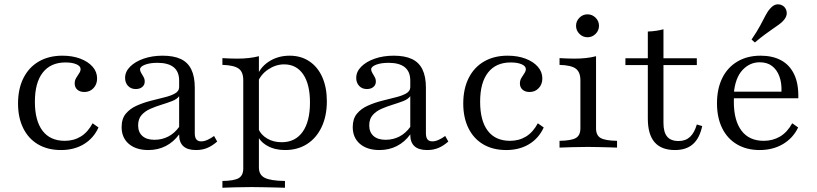

<svg xmlns="http://www.w3.org/2000/svg" viewBox="-20 -685 3791 891"><path d="M262.9 11.3Q201.6 11.3 156.9 -14.9Q112.1 -41.1 87.9 -89.9Q63.7 -138.7 63.7 -204.8Q63.7 -272.6 88.7 -322.6Q113.7 -372.6 160.1 -399.6Q206.5 -426.6 269.4 -426.6Q316.1 -426.6 352.4 -412.9Q388.7 -399.2 409.7 -375.4Q430.6 -351.6 430.6 -321Q430.6 -293.5 413.7 -275.8Q396.8 -258.1 371.8 -258.1Q350.8 -258.1 338.7 -269Q326.6 -279.8 326.6 -297.6Q326.6 -312.1 333.5 -323.4Q340.3 -334.7 347.2 -344.8Q354 -354.8 354 -364.5Q354 -378.2 334.7 -386.7Q315.3 -395.2 283.9 -395.2Q215.3 -395.2 178.6 -348.4Q141.9 -301.6 141.9 -212.9Q141.9 -125 177.4 -78.2Q212.9 -31.5 280.6 -31.5Q322.6 -31.5 355.2 -51.6Q387.9 -71.8 409.7 -112.9L437.1 -93.5Q414.5 -43.5 369.4 -16.1Q324.2 11.3 262.9 11.3Z M668.5 11.3Q611.3 11.3 577.8 -17.3Q544.4 -46 544.4 -95.2Q544.4 -133.9 563.7 -157.3Q583.1 -180.6 613.7 -194.4Q644.4 -208.1 678.2 -216.9Q712.1 -225.8 742.3 -233.1Q772.6 -240.3 791.9 -251.2Q811.3 -262.1 811.3 -280.6V-311.3Q811.3 -352.4 785.9 -373Q760.5 -393.5 710.5 -393.5Q675.8 -393.5 652.8 -384.7Q629.8 -375.8 629.8 -362.9Q629.8 -355.6 635.1 -346.8Q640.3 -337.9 646 -328.2Q651.6 -318.5 651.6 -306.5Q651.6 -291.1 640.3 -281.5Q629 -271.8 609.7 -271.8Q587.9 -271.8 574.2 -286.3Q560.5 -300.8 560.5 -323.4Q560.5 -352.4 583.9 -375.8Q607.3 -399.2 646.8 -412.9Q686.3 -426.6 734.7 -426.6Q785.5 -426.6 818.5 -411.3Q851.6 -396 867.7 -362.9Q883.9 -329.8 883.9 -278.2V-66.9Q883.9 -47.6 891.1 -38.3Q898.4 -29 913.7 -29Q927.4 -29 942.7 -35.9Q958.1 -42.7 973.4 -54L987.9 -28.2Q966.1 -8.9 942.7 1.2Q919.4 11.3 889.5 11.3Q810.5 11.3 811.3 -61.3Q785.5 -25.8 749.2 -7.3Q712.9 11.3 668.5 11.3ZM696.8 -36.3Q731.5 -36.3 760.5 -51.2Q789.5 -66.1 811.3 -96V-238.7Q801.6 -225 779 -216.1Q756.5 -207.3 729.8 -199.2Q703.2 -191.1 678.2 -180.2Q653.2 -169.4 637.1 -151.2Q621 -133.1 621 -103.2Q621 -71.8 640.7 -54Q660.5 -36.3 696.8 -36.3Z M1012.1 186.3V154.8Q1066.9 154 1087.9 141.5Q1108.9 129 1108.9 96.8V-312.9Q1108.9 -351.6 1087.1 -366.9Q1065.3 -382.3 1012.1 -383.9V-415.3Q1026.6 -414.5 1044 -413.7Q1061.3 -412.9 1080.6 -412.9Q1137.9 -412.9 1181.5 -424.2V92.7Q1181.5 126.6 1208.9 140.3Q1236.3 154 1302.4 154.8V186.3Q1287.1 185.5 1261.3 185.1Q1235.5 184.7 1205.6 183.9Q1175.8 183.1 1146.8 183.1Q1105.6 183.1 1068.5 184.3Q1031.5 185.5 1012.1 186.3ZM1302.4 11.3Q1255.6 11.3 1221 -8.1Q1186.3 -27.4 1173.4 -59.7L1179 -87.1Q1191.1 -58.9 1220.2 -41.9Q1249.2 -25 1287.1 -25Q1350 -25 1384.3 -73Q1418.5 -121 1418.5 -209.7Q1418.5 -293.5 1387.1 -339.9Q1355.6 -386.3 1298.4 -386.3Q1259.7 -386.3 1224.2 -362.5Q1188.7 -338.7 1174.2 -299.2L1170.2 -322.6Q1183.1 -369.4 1225.8 -398Q1268.5 -426.6 1324.2 -426.6Q1376.6 -426.6 1415.7 -400.4Q1454.8 -374.2 1475.8 -326.6Q1496.8 -279 1496.8 -215.3Q1496.8 -146.8 1472.6 -95.6Q1448.4 -44.4 1404.8 -16.5Q1361.3 11.3 1302.4 11.3Z M1741.1 11.3Q1683.9 11.3 1650.4 -17.3Q1616.9 -46 1616.9 -95.2Q1616.9 -133.9 1636.3 -157.3Q1655.6 -180.6 1686.3 -194.4Q1716.9 -208.1 1750.8 -216.9Q1784.7 -225.8 1814.9 -233.1Q1845.2 -240.3 1864.5 -251.2Q1883.9 -262.1 1883.9 -280.6V-311.3Q1883.9 -352.4 1858.5 -373Q1833.1 -393.5 1783.1 -393.5Q1748.4 -393.5 1725.4 -384.7Q1702.4 -375.8 1702.4 -362.9Q1702.4 -355.6 1707.7 -346.8Q1712.9 -337.9 1718.5 -328.2Q1724.2 -318.5 1724.2 -306.5Q1724.2 -291.1 1712.9 -281.5Q1701.6 -271.8 1682.3 -271.8Q1660.5 -271.8 1646.8 -286.3Q1633.1 -300.8 1633.1 -323.4Q1633.1 -352.4 1656.5 -375.8Q1679.8 -399.2 1719.4 -412.9Q1758.9 -426.6 1807.3 -426.6Q1858.1 -426.6 1891.1 -411.3Q1924.2 -396 1940.3 -362.9Q1956.5 -329.8 1956.5 -278.2V-66.9Q1956.5 -47.6 1963.7 -38.3Q1971 -29 1986.3 -29Q2000 -29 2015.3 -35.9Q2030.6 -42.7 2046 -54L2060.5 -28.2Q2038.7 -8.9 2015.3 1.2Q1991.9 11.3 1962.1 11.3Q1883.1 11.3 1883.9 -61.3Q1858.1 -25.8 1821.8 -7.3Q1785.5 11.3 1741.1 11.3ZM1769.4 -36.3Q1804 -36.3 1833.1 -51.2Q1862.1 -66.1 1883.9 -96V-238.7Q1874.2 -225 1851.6 -216.1Q1829 -207.3 1802.4 -199.2Q1775.8 -191.1 1750.8 -180.2Q1725.8 -169.4 1709.7 -151.2Q1693.5 -133.1 1693.5 -103.2Q1693.5 -71.8 1713.3 -54Q1733.1 -36.3 1769.4 -36.3Z M2329 11.3Q2267.7 11.3 2223 -14.9Q2178.2 -41.1 2154 -89.9Q2129.8 -138.7 2129.8 -204.8Q2129.8 -272.6 2154.8 -322.6Q2179.8 -372.6 2226.2 -399.6Q2272.6 -426.6 2335.5 -426.6Q2382.3 -426.6 2418.5 -412.9Q2454.8 -399.2 2475.8 -375.4Q2496.8 -351.6 2496.8 -321Q2496.8 -293.5 2479.8 -275.8Q2462.9 -258.1 2437.9 -258.1Q2416.9 -258.1 2404.8 -269Q2392.7 -279.8 2392.7 -297.6Q2392.7 -312.1 2399.6 -323.4Q2406.5 -334.7 2413.3 -344.8Q2420.2 -354.8 2420.2 -364.5Q2420.2 -378.2 2400.8 -386.7Q2381.5 -395.2 2350 -395.2Q2281.5 -395.2 2244.8 -348.4Q2208.1 -301.6 2208.1 -212.9Q2208.1 -125 2243.5 -78.2Q2279 -31.5 2346.8 -31.5Q2388.7 -31.5 2421.4 -51.6Q2454 -71.8 2475.8 -112.9L2503.2 -93.5Q2480.6 -43.5 2435.5 -16.1Q2390.3 11.3 2329 11.3Z M2576.6 0V-31.5Q2630.6 -32.3 2652 -44.4Q2673.4 -56.5 2673.4 -89.5V-312.9Q2673.4 -350 2652.4 -366.1Q2631.5 -382.3 2576.6 -383.9V-415.3Q2591.1 -414.5 2608.9 -413.7Q2626.6 -412.9 2645.2 -412.9Q2674.2 -412.9 2699.6 -415.7Q2725 -418.5 2746 -424.2V-89.5Q2746 -56.5 2767.7 -44.4Q2789.5 -32.3 2843.5 -31.5V0Q2830.6 -0.8 2808.5 -1.2Q2786.3 -1.6 2760.5 -2.4Q2734.7 -3.2 2708.9 -3.2Q2671 -3.2 2633.1 -2Q2595.2 -0.8 2576.6 0ZM2706.5 -512.1Q2684.7 -512.1 2669 -527.8Q2653.2 -543.5 2653.2 -565.3Q2653.2 -587.1 2669 -602.8Q2684.7 -618.5 2706.5 -618.5Q2728.2 -618.5 2744 -602.8Q2759.7 -587.1 2759.7 -565.3Q2759.7 -543.5 2744 -527.8Q2728.2 -512.1 2706.5 -512.1Z M3112.1 11.3Q3049.2 11.3 3017.7 -25Q2986.3 -61.3 2986.3 -134.7V-383.1H2882.3V-414.5H2986.3V-538.7Q3008.1 -539.5 3026.2 -542.3Q3044.4 -545.2 3058.9 -549.2V-414.5H3213.7V-383.1H3058.9V-114.5Q3058.9 -71.8 3075.8 -51.2Q3092.7 -30.6 3129 -30.6Q3161.3 -30.6 3181.9 -49.6Q3202.4 -68.5 3213.7 -107.3L3238.7 -100Q3226.6 -43.5 3195.6 -16.1Q3164.5 11.3 3112.1 11.3Z M3504.8 11.3Q3445.2 11.3 3400.4 -14.9Q3355.6 -41.1 3331.5 -89.9Q3307.3 -138.7 3307.3 -205.6Q3307.3 -272.6 3331.5 -322.2Q3355.6 -371.8 3401.6 -399.2Q3447.6 -426.6 3509.7 -426.6Q3565.3 -426.6 3604.8 -405.2Q3644.4 -383.9 3665.3 -340.3Q3686.3 -296.8 3684.7 -229H3354L3353.2 -259.7H3606.5Q3608.1 -300 3596.8 -330.6Q3585.5 -361.3 3562.9 -378.6Q3540.3 -396 3505.6 -396Q3458.9 -396 3425.4 -359.7Q3391.9 -323.4 3385.5 -252.4L3387.1 -250Q3386.3 -241.9 3385.9 -232.3Q3385.5 -222.6 3385.5 -212.1Q3385.5 -125.8 3421 -78.6Q3456.5 -31.5 3524.2 -31.5Q3566.1 -31.5 3599.6 -51.2Q3633.1 -71 3656.5 -112.9L3683.9 -93.5Q3660.5 -44.4 3613.7 -16.5Q3566.9 11.3 3504.8 11.3ZM3483.1 -487.9 3467.7 -501.6Q3493.5 -539.5 3508.1 -566.9Q3522.6 -594.4 3532.7 -613.7Q3542.7 -633.1 3554.8 -646Q3571 -664.5 3588.3 -664.9Q3605.6 -665.3 3617.7 -654.8Q3629.8 -643.5 3631 -626.2Q3632.3 -608.9 3616.9 -591.1Q3608.1 -580.6 3595.6 -571.8Q3583.1 -562.9 3566.9 -551.6Q3550.8 -540.3 3530.2 -525.4Q3509.7 -510.5 3483.1 -487.9Z"/></svg>

Font: Playfair 12pt Light
Style: Regular
Weight: 300
Designer: Claus Eggers Sørensen
Foundry: Claus Eggers Sørensen
Version: Version 2.000;gftools[0.9.28]